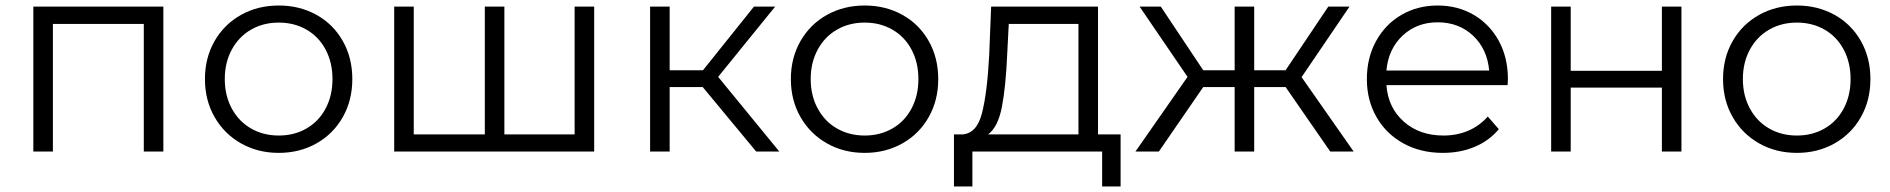

<svg xmlns="http://www.w3.org/2000/svg" viewBox="-20 -550 6861 697"><path d="M573 -526V0H502V-463H172V0H101V-526Z M992 5Q916 5 855 -29.5Q794 -64 759 -125Q724 -186 724 -263Q724 -340 759 -401Q794 -462 855 -496Q916 -530 992 -530Q1068 -530 1129 -496Q1190 -462 1224.5 -401Q1259 -340 1259 -263Q1259 -186 1224.5 -125Q1190 -64 1129 -29.5Q1068 5 992 5ZM992 -58Q1048 -58 1092.5 -83.5Q1137 -109 1162 -156Q1187 -203 1187 -263Q1187 -323 1162 -370Q1137 -417 1092.5 -442.5Q1048 -468 992 -468Q936 -468 891.5 -442.5Q847 -417 821.5 -370Q796 -323 796 -263Q796 -203 821.5 -156Q847 -109 891.5 -83.5Q936 -58 992 -58Z M2137 -526V0H1411V-526H1482V-62H1740V-526H1811V-62H2066V-526Z M2531 -234H2411V0H2340V-526H2411V-295H2532L2717 -526H2794L2587 -271L2809 0H2725Z M3119 5Q3043 5 2982 -29.5Q2921 -64 2886 -125Q2851 -186 2851 -263Q2851 -340 2886 -401Q2921 -462 2982 -496Q3043 -530 3119 -530Q3195 -530 3256 -496Q3317 -462 3351.5 -401Q3386 -340 3386 -263Q3386 -186 3351.5 -125Q3317 -64 3256 -29.5Q3195 5 3119 5ZM3119 -58Q3175 -58 3219.5 -83.5Q3264 -109 3289 -156Q3314 -203 3314 -263Q3314 -323 3289 -370Q3264 -417 3219.5 -442.5Q3175 -468 3119 -468Q3063 -468 3018.5 -442.5Q2974 -417 2948.5 -370Q2923 -323 2923 -263Q2923 -203 2948.5 -156Q2974 -109 3018.5 -83.5Q3063 -58 3119 -58Z M4048 -62V127H3981V0H3510V127H3443V-62H3473Q3526 -65 3545 -140Q3564 -215 3571 -350L3578 -526H3966V-62ZM3567 -62H3895V-463H3642L3636 -346Q3631 -234 3617 -161.5Q3603 -89 3567 -62Z M4647 -234H4533V0H4462V-234H4348L4187 0H4102L4291 -271L4117 -526H4194L4348 -295H4462V-526H4533V-295H4647L4802 -526H4879L4705 -270L4894 0H4809Z M5453 -241H5013Q5019 -159 5076 -108.5Q5133 -58 5220 -58Q5269 -58 5310 -75.5Q5351 -93 5381 -127L5421 -81Q5386 -39 5333.5 -17Q5281 5 5218 5Q5137 5 5074.5 -29.5Q5012 -64 4977 -125Q4942 -186 4942 -263Q4942 -340 4975.5 -401Q5009 -462 5067.5 -496Q5126 -530 5199 -530Q5272 -530 5330 -496Q5388 -462 5421 -401.5Q5454 -341 5454 -263ZM5013 -294H5386Q5379 -372 5327.5 -420.5Q5276 -469 5199 -469Q5123 -469 5071.5 -420.5Q5020 -372 5013 -294Z M5611 -526H5682V-293H6013V-526H6084V0H6013V-232H5682V0H5611Z M6503 5Q6427 5 6366 -29.5Q6305 -64 6270 -125Q6235 -186 6235 -263Q6235 -340 6270 -401Q6305 -462 6366 -496Q6427 -530 6503 -530Q6579 -530 6640 -496Q6701 -462 6735.5 -401Q6770 -340 6770 -263Q6770 -186 6735.5 -125Q6701 -64 6640 -29.5Q6579 5 6503 5ZM6503 -58Q6559 -58 6603.5 -83.5Q6648 -109 6673 -156Q6698 -203 6698 -263Q6698 -323 6673 -370Q6648 -417 6603.5 -442.5Q6559 -468 6503 -468Q6447 -468 6402.5 -442.5Q6358 -417 6332.5 -370Q6307 -323 6307 -263Q6307 -203 6332.5 -156Q6358 -109 6402.5 -83.5Q6447 -58 6503 -58Z"/></svg>

Font: APTA Sans Regular
Style: Regular
Weight: 400
Version: Version 7.200